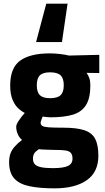

<svg xmlns="http://www.w3.org/2000/svg" viewBox="-20 -807 579 1054"><path d="M178 -576 234 -787H351L320 -576ZM279 227Q199 227 143 215.5Q87 204 58.5 173Q30 142 30 83Q30 57 37 37Q44 17 60 -1.5Q76 -20 101 -39Q87 -50 78 -69.5Q69 -89 69 -112Q69 -124 84.5 -147Q100 -170 116 -187Q96 -197 78 -214.5Q60 -232 48 -262Q36 -292 36 -338Q36 -435 91 -474.5Q146 -514 254 -514Q279 -514 309.5 -510.5Q340 -507 358 -502L525 -506V-406L455 -407Q464 -396 470 -379Q476 -362 476 -338Q476 -268 452 -230Q428 -192 380 -177.5Q332 -163 257 -163Q249 -163 236 -164.5Q223 -166 214 -167Q211 -159 207 -148.5Q203 -138 203 -133Q203 -122 212 -116Q221 -110 248 -108Q275 -106 329 -106Q400 -106 442 -92.5Q484 -79 502 -45.5Q520 -12 520 48Q520 138 456 182.5Q392 227 279 227ZM270 116Q328 116 353 104Q378 92 378 64Q378 43 369 32.5Q360 22 339.5 19Q319 16 284 16Q274 16 260 15.5Q246 15 233 14.5Q220 14 209 13.5Q198 13 193 12Q174 25 167.5 36Q161 47 161 65Q161 84 171.5 95Q182 106 206 111Q230 116 270 116ZM255 -268Q295 -268 312.5 -284.5Q330 -301 330 -339Q330 -377 312.5 -393.5Q295 -410 255 -410Q216 -410 199 -393.5Q182 -377 182 -339Q182 -301 199 -284.5Q216 -268 255 -268Z"/></svg>

Font: Cairo ExtraBold
Style: Regular
Weight: 800
Designer: Mohamed Gaber, Accademia di Belle Arti di Urbino
Foundry: Kief Type Foundry, Accademia di Belle Arti di Urbino
Version: Version 3.117